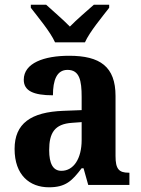

<svg xmlns="http://www.w3.org/2000/svg" viewBox="-20 -786 600 816"><path d="M214 -606H341C361 -651 415 -715 444 -753V-766H379C352 -742 305 -702 277 -673C249 -702 202 -742 176 -766H111V-753C140 -715 194 -651 214 -606ZM188 10C259 10 286 -17 327 -71H335L355 0H530V-52H527C485 -52 471 -68 471 -123V-378C471 -503 405 -549 274 -549C167 -549 81 -518 81 -447C81 -400 122 -381 205 -381C205 -445 221 -489 267 -489C318 -489 327 -444 327 -374V-318L250 -315C111 -310 42 -261 42 -153C42 -42 106 10 188 10ZM241 -60C205 -60 189 -91 189 -148C189 -221 212 -259 286 -264L327 -267V-191C327 -112 293 -60 241 -60Z"/></svg>

Font: Noto Serif Bengali SemiCondensed
Style: Bold
Weight: 700
Width: 4
Designer: Juan Bruce, Universal Thirst, Indian Type Foundry and the Monotype Design Team.
Foundry: Monotype Imaging Inc.
Version: Version 2.003